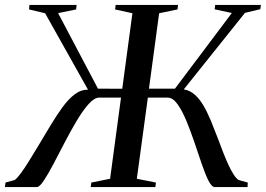

<svg xmlns="http://www.w3.org/2000/svg" viewBox="-37 -763 1084 783"><path d="M-17 0 -14.5 -18.5 23 -29Q33.5 -36.5 48.5 -57Q63.5 -77.5 81.2 -106.2Q99 -135 118 -166.5Q144.5 -210.5 169.2 -251.8Q194 -293 218.2 -326.2Q242.5 -359.5 268.2 -378.8Q294 -398 322 -397L147 -709L81.5 -724.5L83 -743H275.5L273.5 -724.5L200 -709.5L362.5 -401.5L461.5 -401L503 -709L432.5 -724.5L434.5 -743H689L687 -724.5L612 -709L570.5 -401.5H676.5L908.5 -710L838.5 -725L840.5 -743H1027L1024.5 -725.5L962 -710.5L712.5 -398.5Q737.5 -394.5 757 -377.2Q776.5 -360 792.5 -332.8Q808.5 -305.5 822.8 -271Q837 -236.5 851.5 -198.5Q862.5 -168.5 873.5 -140.5Q884.5 -112.5 895.2 -89.5Q906 -66.5 916.2 -50.8Q926.5 -35 936 -29L973.5 -18.5L972.5 0H839Q826.5 0 813.2 -26.2Q800 -52.5 785.8 -94.2Q771.5 -136 755.8 -182.8Q740 -229.5 722.8 -271Q705.5 -312.5 686.5 -338.8Q667.5 -365 646 -365H566L521 -34L599 -18.5L596.5 0H333L335.5 -18.5L412 -34L456.5 -365H368Q348 -365 324.5 -338.8Q301 -312.5 276.2 -271Q251.5 -229.5 227.2 -182.8Q203 -136 181 -94.2Q159 -52.5 141.5 -26.2Q124 0 113 0Z"/></svg>

Font: Merriweather 144pt
Style: Italic
Weight: 400
Italic angle: -7.8°
Version: Version 2.101